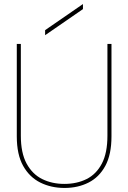

<svg xmlns="http://www.w3.org/2000/svg" viewBox="-20 -917 633 949"><path d="M299 12Q233 12 179.5 -14.5Q126 -41 94.5 -97Q63 -153 63 -243V-700H83V-246Q83 -161 111.5 -108.5Q140 -56 188.5 -32Q237 -8 298 -8Q360 -8 408 -32Q456 -56 483.5 -108.5Q511 -161 511 -246V-700H531V-243Q531 -153 500.5 -97Q470 -41 417.5 -14.5Q365 12 299 12ZM203 -743V-768L390 -897V-872Z"/></svg>

Font: DM Sans 28pt Thin
Style: Regular
Weight: 250
Version: Version 4.004;gftools[0.9.30]